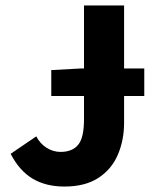

<svg xmlns="http://www.w3.org/2000/svg" viewBox="-20 -672 569 704"><path d="M168 -320V-415L278 -421H509V-320ZM216 12Q148 12 99.5 -17Q51 -46 19 -108L113 -172Q127 -145 151 -130Q175 -115 202 -115Q245 -115 266.5 -141Q288 -167 288 -234V-652H435V-222Q435 -158 412 -104.5Q389 -51 340.5 -19.5Q292 12 216 12Z"/></svg>

Font: Source Sans 3
Style: Bold
Weight: 700
Designer: Paul D. Hunt
Foundry: Adobe
Version: Version 3.052;hotconv 1.1.0;makeotfexe 2.6.0